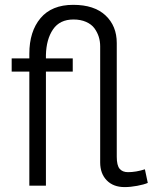

<svg xmlns="http://www.w3.org/2000/svg" viewBox="-20 -760 625 786"><path d="M490.2 5.9Q443.8 5.9 417 -21.7Q390.1 -49.3 390.1 -95.2V-570.8Q390.1 -590.8 384.3 -609.4Q378.4 -627.9 366.5 -644.3Q354.5 -660.6 332.3 -670.4Q310.1 -680.2 280.8 -680.2Q224.6 -680.2 197 -639.6Q169.4 -599.1 168 -534.2V-521H277.8V-466.8H168V0H100.1V-466.8H27.8V-521H100.1V-540Q100.1 -631.3 146 -685.8Q191.9 -740.2 279.8 -740.2Q365.7 -740.2 411.9 -697Q458 -653.8 458 -584V-118.2Q458 -83 469.7 -69.1Q481.4 -55.2 503.9 -55.2Q536.6 -55.2 573.2 -66.9L585 -11.2Q569.3 -4.4 541.7 0.7Q514.2 5.9 490.2 5.9Z"/></svg>

Font: Rawline
Style: Regular
Weight: 400
Designer: Matt McInerney, Pablo Impallari, Rodrigo Fuenzalida
Foundry: Matt McInerney, Pablo Impallari, Rodrigo Fuenzalida
Version: Version 4.020;PS 004.020;hotconv 1.0.88;makeotf.lib2.5.64775